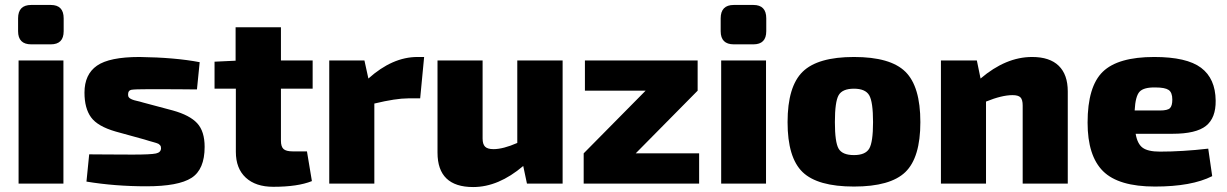

<svg xmlns="http://www.w3.org/2000/svg" viewBox="-20 -741 4954 775"><path d="M106 -721H185Q237 -721 237 -667V-615Q237 -562 185 -562H106Q53 -562 53 -615V-667Q53 -721 106 -721ZM236 0H55V-497H236Z M563 -178 447 -210Q374 -231 347.5 -267.5Q321 -304 321 -367Q321 -441 371.5 -476Q422 -511 543 -511Q687 -509 786 -490L775 -380Q709 -381 581 -381Q523 -381 510 -378.5Q497 -376 497 -360Q497 -357 497.5 -354Q498 -351 499.5 -349Q501 -347 502.5 -345.5Q504 -344 507 -342.5Q510 -341 513 -339.5Q516 -338 521.5 -336.5Q527 -335 531.5 -334Q536 -333 544 -331Q552 -329 558 -327L678 -295Q746 -276 776 -243.5Q806 -211 806 -148Q806 -57 753 -23Q700 11 571 11Q444 11 329 -8L340 -118Q350 -118 413 -117.5Q476 -117 515 -117Q589 -117 609.5 -121.5Q630 -126 630 -143Q630 -147 629 -150Q628 -153 625 -156Q622 -159 619.5 -160.5Q617 -162 610.5 -164Q604 -166 598.5 -167.5Q593 -169 582.5 -172Q572 -175 563 -178Z M1114 -383V-173Q1114 -149 1124.5 -139.5Q1135 -130 1161 -130H1219L1239 -10Q1182 13 1083 13Q1012 13 972 -24Q932 -61 932 -128V-383H846V-492L931 -496V-631H1114V-497H1242V-383Z M1692 -511 1676 -344H1628Q1578 -344 1491 -323V0H1309V-497H1451L1467 -424Q1564 -511 1665 -511Z M2251 -497V0H2107L2092 -71Q1992 14 1890 14Q1746 14 1746 -125V-497H1928V-182Q1928 -159 1938 -149Q1948 -139 1972 -139Q2011 -139 2068 -164V-497Z M2802 -122V0H2336V-122L2586 -375H2341V-497H2796V-375L2546 -122Z M2942 -721H3021Q3073 -721 3073 -667V-615Q3073 -562 3021 -562H2942Q2889 -562 2889 -615V-667Q2889 -721 2942 -721ZM3072 0H2891V-497H3072Z M3427 -511Q3574 -511 3634.5 -451.5Q3695 -392 3695 -248Q3695 -105 3634.5 -46.5Q3574 12 3427 12Q3280 12 3219.5 -46.5Q3159 -105 3159 -248Q3159 -392 3220 -451.5Q3281 -511 3427 -511ZM3427 -383Q3380 -383 3365 -356.5Q3350 -330 3350 -248Q3350 -167 3365 -141Q3380 -115 3427 -115Q3473 -115 3488.5 -141Q3504 -167 3504 -248Q3504 -330 3488.5 -356.5Q3473 -383 3427 -383Z M3923 -497 3938 -424Q4040 -511 4146 -511Q4217 -511 4253.5 -475.5Q4290 -440 4290 -372V0H4108V-315Q4108 -339 4099 -348Q4090 -357 4067 -357Q4024 -357 3960 -331V0H3778V-497Z M4713 -201H4564Q4571 -160 4592.5 -144.5Q4614 -129 4662 -129Q4753 -129 4857 -141L4873 -30Q4790 12 4642 12Q4495 12 4432.5 -50Q4370 -112 4370 -246Q4370 -392 4431.5 -451.5Q4493 -511 4639 -511Q4770 -511 4828 -467.5Q4886 -424 4887 -335Q4888 -265 4848 -233Q4808 -201 4713 -201ZM4560 -295H4662Q4693 -295 4702.5 -304.5Q4712 -314 4712 -339Q4712 -368 4697 -378Q4682 -388 4644 -388Q4597 -389 4580 -371Q4563 -353 4560 -295Z"/></svg>

Font: Exo 2.0 Extra Bold
Style: Regular
Weight: 800
Designer: Natanael Gama
Version: Version 1.001;PS 001.001;hotconv 1.0.70;makeotf.lib2.5.58329